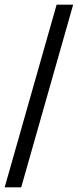

<svg xmlns="http://www.w3.org/2000/svg" viewBox="-20 -755 334 824"><path d="M0 49 223 -735H294L71 49Z"/></svg>

Font: Archivo SemiBold
Style: Regular
Weight: 400
Version: Version 2.001